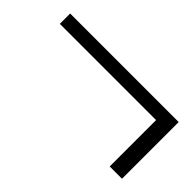

<svg xmlns="http://www.w3.org/2000/svg" viewBox="-41 -588 642 642"><g transform="rotate(45 280.0 -267.0)"><path d="M479 -132.8V-352.1H23.9V-400.9H537.1V-132.8Z"/></g></svg>

Font: Linux Libertine G
Style: Semibold
Weight: 600
Designer: Philipp H. Poll
Foundry: Philipp H. Poll
Version: Version 5.1.1